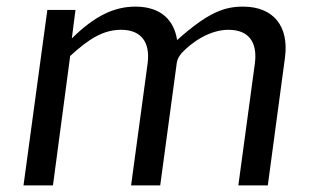

<svg xmlns="http://www.w3.org/2000/svg" viewBox="-20 -560 938 580"><path d="M140 0 192 -391C249 -443 292 -470 346 -470C407 -470 434 -432 426 -369L376 0H464L514 -370C516 -382 520 -389 529 -400C559 -432 613 -470 670 -470C732 -470 758 -432 750 -369L700 0H789L841 -387C853 -480 807 -540 714 -540C657 -540 608 -522 515 -439C506 -499 466 -540 389 -540C326 -540 267 -513 197 -444L208 -530H123L51 0Z"/></svg>

Font: Cheyenne Sans
Style: Italic
Weight: 400
Italic angle: -8.13011°
Designer: The Public Sans project authors (U.S. Web Design System), Libre Franklin designed by Pablo Impallari and Rodrigo Fuenzal
Foundry: The Cheyenne Sans Project Authors
Version: Version 2.007